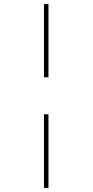

<svg xmlns="http://www.w3.org/2000/svg" viewBox="-20 -821 453 939"><path d="M217 98H195V-262H217ZM217 -443H195V-801H217Z"/></svg>

Font: FiraSans
Style: Regular
Weight: 150
Designer: Carrois Corporate & Edenspiekermann AG
Foundry: Carrois Corporate GbR & Edenspiekermann AG
Version: Version 3.106;PS 003.106;hotconv 1.0.70;makeotf.lib2.5.58329